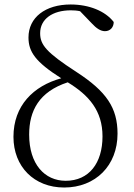

<svg xmlns="http://www.w3.org/2000/svg" viewBox="-20 -822 599 856"><path d="M266 14C406 14 504 -84 504 -226C504 -341 455 -414 321 -501C185 -589 159 -623 159 -674C159 -737 214 -776 296 -776C310 -776 324 -775 337 -772L388 -719C410 -695 429 -683 448 -683C471 -683 487 -700 487 -724C449 -773 377 -802 295 -802C182 -802 107 -744 107 -655C107 -591 138 -546 253 -473C129 -439 40 -351 40 -212C40 -79 132 14 266 14ZM282 -455C377 -397 437 -328 437 -214C437 -95 377 -16 273 -16C179 -16 110 -90 110 -222C110 -328 154 -413 282 -455Z"/></svg>

Font: Noto Serif HK Light
Style: Regular
Weight: 300
Designer: Ryoko NISHIZUKA 西塚涼子 (kana & ideographs); Frank Grießhammer (Latin, Greek & Cyrillic); Wenlong ZHANG 张文龙 (bopomofo); San
Foundry: Adobe
Version: Version 2.001;hotconv 1.1.0;makeotfexe 2.6.0